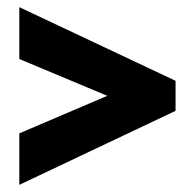

<svg xmlns="http://www.w3.org/2000/svg" viewBox="-20 -629 540 537"><path d="M34 -256V-112L471 -319V-403L34 -609V-464L280 -361Z"/></svg>

Font: Noto Sans Ethiopic ExtraCondensed Black
Style: Regular
Weight: 900
Width: 2
Designer: Monotype Design Team
Foundry: Monotype Imaging Inc.
Version: Version 2.102